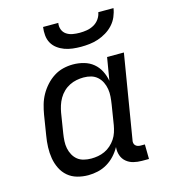

<svg xmlns="http://www.w3.org/2000/svg" viewBox="-111 -829 822 927"><g transform="rotate(-15 300.0 -366.0)"><path d="M217 8Q188 8 161.5 0.5Q135 -7 115 -24Q95 -41 83 -65.5Q71 -90 66.5 -117Q62 -144 63 -172.5Q64 -201 69 -230L85 -330Q89 -354 96 -378.5Q103 -403 115.5 -425.5Q128 -448 146 -468Q164 -488 186 -502Q208 -516 232.5 -522Q257 -528 282 -528Q310 -528 336.5 -520.5Q363 -513 383 -496.5Q403 -480 415 -456.5Q427 -433 432 -406L451 -520H535L466 -102Q464 -95 465 -87.5Q466 -80 470.5 -75Q475 -70 481.5 -67.5Q488 -65 496 -65H518L519 8H484Q462 8 442 3Q422 -2 406.5 -15Q391 -28 384.5 -47.5Q378 -67 380 -89Q368 -67 350.5 -48Q333 -29 311 -16Q289 -3 264.5 2.5Q240 8 217 8ZM251 -66Q268 -66 285 -69Q302 -72 318.5 -79.5Q335 -87 349 -99.5Q363 -112 373 -127Q383 -142 388.5 -159Q394 -176 397 -193L413 -293Q416 -312 417.5 -331Q419 -350 416 -368.5Q413 -387 405 -403.5Q397 -420 383.5 -432Q370 -444 352.5 -449Q335 -454 315 -454Q298 -454 280 -450.5Q262 -447 245 -438.5Q228 -430 214 -416.5Q200 -403 190.5 -386.5Q181 -370 175.5 -352.5Q170 -335 167 -318L151 -218Q148 -199 147 -180.5Q146 -162 149.5 -144.5Q153 -127 161.5 -111.5Q170 -96 183 -85.5Q196 -75 214 -70.5Q232 -66 251 -66ZM343 -600Q322 -600 301 -602.5Q280 -605 261 -612Q242 -619 226 -631Q210 -643 200.5 -660Q191 -677 189 -698Q187 -719 190 -740H266Q263 -722 269 -706.5Q275 -691 288.5 -682Q302 -673 319 -670Q336 -667 354 -667Q372 -667 390 -670Q408 -673 424.5 -682Q441 -691 452 -706.5Q463 -722 466 -740H542Q539 -719 530 -698Q521 -677 505.5 -660Q490 -643 470 -631Q450 -619 429 -612Q408 -605 386 -602.5Q364 -600 343 -600Z"/></g></svg>

Font: Iosevka HT Extended
Style: Italic
Weight: 400
Width: 7
Italic angle: -9°
Monospace: yes
Designer: Belleve Invis
Foundry: Belleve Invis
Version: Version 32.3.0; ttfautohint (v1.8.4)